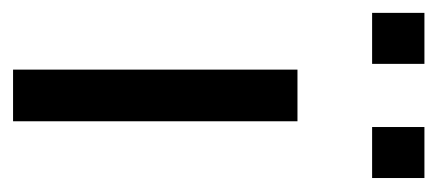

<svg xmlns="http://www.w3.org/2000/svg" viewBox="-237 -462 670 294"><g transform="rotate(90 98.0 -315.0)"><path d="M223.6 -549.8H145.5V-629.9H223.6ZM48.8 -549.8H-29.3V-629.9H48.8ZM136.7 0H57.6V-435.5H136.7Z"/></g></svg>

Font: Namkio Khamti
Style: Regular
Weight: 400
Designer: Debbi Hosken
Foundry: SIL International
Version: Version 3.917